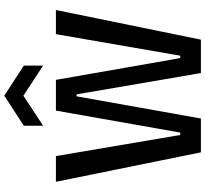

<svg xmlns="http://www.w3.org/2000/svg" viewBox="-50 -884 935 874"><g transform="rotate(-90 417.0 -447.5)"><path d="M160 0 26 -660H143L239 -94H250L350 -660H490L589 -94H600L698 -660H808L673 0H521L424 -566H415L314 0ZM281 -718V-806L418 -895L555 -806V-718L418 -808Z"/></g></svg>

Font: Bricolage Grotesque SemiCondensed Medium
Style: Regular
Weight: 500
Width: 4
Designer: Mathieu Triay
Foundry: Atelier Triay
Version: Version 1.001;gftools[0.9.33.dev8+g029e19f]